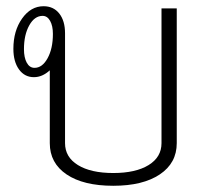

<svg xmlns="http://www.w3.org/2000/svg" viewBox="-20 -587 672 617"><path d="M548 -560V-127Q548 -63 493.5 -26.5Q439 10 344 10Q248 10 194 -26.5Q140 -63 140 -127V-361Q116 -339 89 -339Q59 -339 41 -364Q23 -389 23 -430Q23 -488 51 -527.5Q79 -567 120 -567Q152 -567 170.5 -543.5Q189 -520 189 -480V-127Q189 -82 230.5 -56.5Q272 -31 344 -31Q416 -31 457.5 -56.5Q499 -82 499 -127V-560ZM150 -478Q150 -504 141 -520Q132 -536 117 -536Q91 -536 74 -505.5Q57 -475 57 -429Q57 -402 66 -385.5Q75 -369 91 -369Q116 -369 133 -400Q150 -431 150 -478Z"/></svg>

Font: KoHo Light
Style: Regular
Weight: 300
Version: Version 1.000; ttfautohint (v1.6)